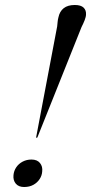

<svg xmlns="http://www.w3.org/2000/svg" viewBox="-20 -744 365 769"><path d="M279.5 -724Q304 -724 314.8 -713.5Q325.5 -703 324.5 -686.5Q324.5 -677 319.2 -663.5Q314 -650 306.5 -635.5L130.5 -195.5Q130 -194 129.2 -193Q128.5 -192 127 -192Q125.5 -192 125 -193.2Q124.5 -194.5 125 -195.5L209 -638.5Q210 -648 210.8 -656.5Q211.5 -665 214 -674.5Q219 -698.5 235.2 -711.2Q251.5 -724 279.5 -724ZM76.5 5Q54.5 5 43.2 -8.5Q32 -22 34 -42.5Q35.5 -59.5 45 -73.8Q54.5 -88 70.5 -96.5Q86.5 -105 106 -105Q129 -105 140.2 -91Q151.5 -77 149 -57Q148 -41 138.8 -26.8Q129.5 -12.5 113.8 -3.8Q98 5 76.5 5Z"/></svg>

Font: Fraunces 120pt
Style: Italic
Weight: 400
Italic angle: -16°
Version: Version 1.000;[b76b70a41]